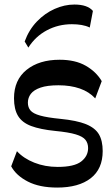

<svg xmlns="http://www.w3.org/2000/svg" viewBox="-20 -828 501 858"><path d="M235.6 10.2Q156.4 10.2 104.3 -16.7Q52.1 -43.6 30 -84.8L55.7 -152.4Q85.3 -120.1 133.3 -101.1Q181.2 -82.1 237.7 -82.1Q311.4 -82.1 342.6 -106.1Q373.7 -130.1 373.7 -166.1Q373.7 -187.9 362.1 -202.8Q350.6 -217.8 318.8 -227.4Q287.1 -237.1 226.3 -242.9Q159.8 -249.7 119.3 -264.9Q78.9 -280.1 60.7 -309.9Q42.6 -339.7 42.6 -388.8Q42.6 -470.6 98.7 -515.8Q154.8 -561 246.6 -561Q316.2 -561 363 -534.3Q409.8 -507.6 434.6 -465.4L405.6 -388.3Q378.4 -417.9 336.8 -432.4Q295.2 -446.9 241.4 -446.9Q191.1 -446.9 161.1 -436.5Q131.1 -426.1 117.8 -408.7Q104.6 -391.2 104.6 -369.3Q104.6 -348.4 116.2 -334.4Q127.9 -320.4 159.3 -311.6Q190.7 -302.7 249.6 -296.9Q323.1 -289.7 364.2 -273.1Q405.2 -256.4 422.1 -227.7Q438.9 -199 438.9 -152.9Q438.9 -72.8 385.2 -31.3Q331.6 10.2 235.6 10.2ZM106.7 -615.3 90.2 -642.6Q109.4 -695 144.8 -731.8Q180.1 -768.6 224 -788.1Q267.9 -807.7 312.4 -807.7Q371.2 -807.7 395.2 -779.2L381.1 -705Q364.2 -713.1 344.4 -716.4Q324.6 -719.8 301.3 -719.8Q240.7 -719.8 189.5 -692.6Q138.3 -665.4 106.7 -615.3Z"/></svg>

Font: Savate ExtraLight
Style: Regular
Weight: 200
Designer: Max Esnée
Foundry: Plomb Type
Version: Version 2.000